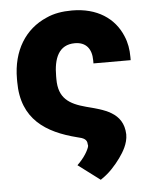

<svg xmlns="http://www.w3.org/2000/svg" viewBox="-52 -582 646 812"><g transform="rotate(-5 271.0 -176.0)"><path d="M27 -257C27 -98 129 -35 259 -2C287 4 301 11 301 32V33L302 34C303 41 299 50 292 63C285 76 274 91 260 106L250 116L343 186L350 181C380 161 407 131 428 102C445 78 467 44 467 4C464 -91 380 -108 308 -127C237 -146 193 -173 193 -254V-267C193 -342 215 -399 284 -399C331 -399 355 -369 355 -320V-307H513V-320C513 -353 508 -382 496 -410C464 -488 390 -538 284 -538C243 -538 206 -532 174 -517C83 -478 27 -390 27 -270Z"/></g></svg>

Font: Asimov Pro
Style: Ult
Weight: 900
Designer: Google
Version: Version 2.000980; 2014